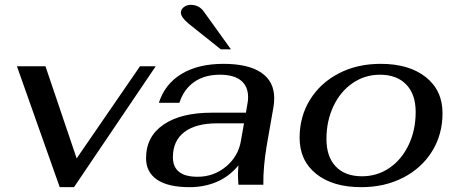

<svg xmlns="http://www.w3.org/2000/svg" viewBox="-20 -764 1893 794"><path d="M50 -490H168L297 -109L559 -490H624L286 10H227Z M584 -110Q584 -199 656 -248.5Q728 -298 856 -298H997L1003 -333Q1006 -348 1006 -362Q1006 -407 976.5 -431Q947 -455 889 -455Q826 -455 783 -425Q740 -395 722 -339H637Q662 -417 731 -458.5Q800 -500 904 -500Q1007 -500 1060.5 -463.5Q1114 -427 1114 -358Q1114 -340 1111 -322L1083 -162Q1068 -72 1069 0H966Q964 -30 964 -46Q964 -56 966 -80Q928 -34 876.5 -12Q825 10 764 10Q675 10 629.5 -21Q584 -52 584 -110ZM976 -180 989 -254H878Q790 -254 742.5 -218Q695 -182 695 -114Q695 -33 797 -33Q864 -33 914.5 -75Q965 -117 976 -180ZM759 -667Q728 -693 728 -712Q728 -725 740 -734.5Q752 -744 769 -744Q803 -744 823 -716L935 -560H893Z M1219 -194Q1219 -282 1262 -351.5Q1305 -421 1381 -460.5Q1457 -500 1554 -500Q1672 -500 1741 -445Q1810 -390 1810 -296Q1810 -208 1767 -138.5Q1724 -69 1647.5 -29.5Q1571 10 1474 10Q1356 10 1287.5 -45Q1219 -100 1219 -194ZM1699 -301Q1699 -374 1660 -414.5Q1621 -455 1551 -455Q1489 -455 1438.5 -420.5Q1388 -386 1359 -325Q1330 -264 1330 -189Q1330 -116 1368.5 -75.5Q1407 -35 1477 -35Q1540 -35 1590.5 -69.5Q1641 -104 1670 -165Q1699 -226 1699 -301Z"/></svg>

Font: Fahkwang Medium
Style: Italic
Weight: 500
Italic angle: -10°
Version: Version 1.000; ttfautohint (v1.6)